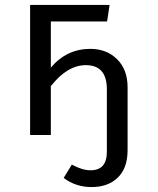

<svg xmlns="http://www.w3.org/2000/svg" viewBox="-20 -547 640 778"><path d="M497 61Q497 134 457.5 172.5Q418 211 351 211Q287 211 238 174L271 120Q313 143 347 143Q413 143 413 68V-185Q413 -283 328 -283Q253 -283 187 -199L186 -200V0H102V-527H424L414 -460H186V-273Q250 -349 346 -349Q412 -349 454.5 -307Q497 -265 497 -193Z"/></svg>

Font: Fira Mono
Style: Regular
Weight: 400
Designer: Carrois Corporate & Edenspiekermann AG
Foundry: Carrois Corporate GbR & Edenspiekermann AG
Version: Version 3.206;PS 003.206;hotconv 1.0.70;makeotf.lib2.5.58329